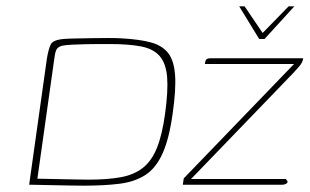

<svg xmlns="http://www.w3.org/2000/svg" viewBox="-20 -583 977 606"><path d="M735 -563H752L809 -479L891 -563H909L815 -460H798ZM244 3Q226 3 200 2.5Q174 2 147.5 1.5Q121 1 100.5 0.5Q80 0 72 0L128 -398Q133 -428 140 -442.5Q147 -457 181 -460Q192 -461 215.5 -461.5Q239 -462 267.5 -462.5Q296 -463 322 -463Q348 -463 363 -462Q419 -459 455 -449.5Q491 -440 510 -416.5Q529 -393 532.5 -347Q536 -301 525 -225Q514 -145 493 -98.5Q472 -52 438.5 -30.5Q405 -9 357 -3Q309 3 244 3ZM259 -16Q319 -16 360.5 -23.5Q402 -31 430 -52.5Q458 -74 475 -115.5Q492 -157 501 -224Q511 -296 507.5 -339.5Q504 -383 484 -406Q464 -429 425 -436.5Q386 -444 326 -444Q315 -444 294.5 -444Q274 -444 251 -443.5Q228 -443 208 -442Q188 -441 178 -439Q168 -437 161.5 -431Q155 -425 152 -402L98 -19Q104 -19 125 -18.5Q146 -18 172.5 -17.5Q199 -17 223 -16.5Q247 -16 259 -16ZM583 -18H882L886 -13Q890 -8 884.5 -4Q879 0 870 0H557L560 -20L908 -381H627V-384Q628 -392 631.5 -395.5Q635 -399 644 -399H937Q936 -392 933 -386Q930 -380 924 -373Q918 -366 907 -354Z"/></svg>

Font: Genos Thin
Style: Italic
Weight: 100
Italic angle: -8°
Designer: Robert E. Leuschke
Foundry: Robert E. Leuschke
Version: Version 1.010